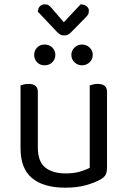

<svg xmlns="http://www.w3.org/2000/svg" viewBox="-20 -855 590 888"><path d="M75 -460Q80 -462 90.5 -464.5Q101 -467 113 -467Q155 -467 155 -430V-173Q155 -108 189 -80.5Q223 -53 283 -53Q323 -53 351 -61.5Q379 -70 395 -79V-460Q400 -462 410.5 -464.5Q421 -467 432 -467Q475 -467 475 -430V-82Q475 -61 469.5 -48.5Q464 -36 443 -24Q420 -11 379.5 1Q339 13 282 13Q182 13 128.5 -31Q75 -75 75 -169ZM155 -801Q156 -818 165 -826.5Q174 -835 187 -835Q199 -835 206 -830Q213 -825 222 -814L275 -752L353 -835Q372 -834 381.5 -825.5Q391 -817 391 -806Q391 -793 386.5 -786.5Q382 -780 371 -769L309 -706Q301 -697 293 -694Q285 -691 277 -691Q266 -691 258.5 -695.5Q251 -700 243 -708ZM236 -601Q236 -581 222 -567Q208 -553 186 -553Q165 -553 151.5 -567Q138 -581 138 -601Q138 -621 151.5 -635Q165 -649 186 -649Q208 -649 222 -635Q236 -621 236 -601ZM409 -601Q409 -581 394.5 -567Q380 -553 359 -553Q339 -553 324.5 -567Q310 -581 310 -601Q310 -621 324.5 -635Q339 -649 359 -649Q380 -649 394.5 -635Q409 -621 409 -601Z"/></svg>

Font: Baloo Thambi 2
Style: Regular
Weight: 400
Designer: Aadarsh Rajan and Ek Type
Foundry: Ek Type
Version: Version 1.640;hotconv 1.0.111;makeotfexe 2.5.65597; ttfautoh